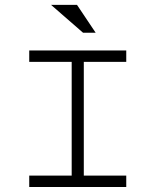

<svg xmlns="http://www.w3.org/2000/svg" viewBox="-20 -753 626 773"><path d="M97.7 -549.8H488.3V-503.9H317.4V-45.9H488.3V0H97.7V-45.9H268.6V-503.9H97.7ZM185.5 -733.4H290L365.2 -621.1H314.5Z"/></svg>

Font: Thabit
Style: Regular
Weight: 500
Designer: Regenerated by Nadim Shaikli
Foundry: MAK Alagha
Version: 0.01